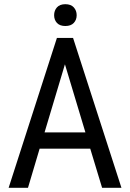

<svg xmlns="http://www.w3.org/2000/svg" viewBox="-20 -891 616 911"><path d="M408.2 -185.5 464.4 0H556.2L326.7 -710.9H250L21 0H112.8L168 -185.5ZM191.4 -262.7 288.1 -585.9 385.3 -262.7ZM236.8 -818.8C236.8 -804.2 241.3 -792 250.2 -782.2C259.2 -772.5 272.5 -767.6 290 -767.6C307.6 -767.6 321 -772.5 330.1 -782.2C339.2 -792 343.8 -804.2 343.8 -818.8C343.8 -833.5 339.2 -845.9 330.1 -856C321 -866 307.6 -871.1 290 -871.1C272.5 -871.1 259.2 -866 250.2 -856C241.3 -845.9 236.8 -833.5 236.8 -818.8Z"/></svg>

Font: Roboto Condensed
Style: Regular
Weight: 400
Designer: Google
Version: Version 2.134; 2016